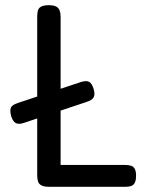

<svg xmlns="http://www.w3.org/2000/svg" viewBox="-20 -708 568 738"><path d="M73 -236Q53 -229 41.5 -234.5Q30 -240 23 -261Q17 -284 22 -294.5Q27 -305 48 -312L292 -393Q312 -399 322.5 -393.5Q333 -388 340 -366Q346 -345 340 -334Q334 -323 315 -317ZM169 10Q149 10 139 4.5Q129 -1 126 -11Q123 -21 123 -35V-642Q123 -657 125.5 -667Q128 -677 138 -682.5Q148 -688 167 -688Q187 -688 196.5 -682.5Q206 -677 209.5 -667Q213 -657 213 -643V-74H461Q474 -74 483.5 -71Q493 -68 498 -59Q503 -50 503 -32Q503 -15 498 -5.5Q493 4 484 7Q475 10 462 10Z"/></svg>

Font: Fredoka SemiCondensed
Style: Regular
Weight: 400
Width: 4
Designer: Ben Nathan
Foundry: Milena B. Brandão, Ben Nathan
Version: Version 2.001